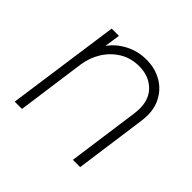

<svg xmlns="http://www.w3.org/2000/svg" viewBox="-135 -689 840 840"><g transform="rotate(45 285.0 -269.0)"><path d="M51 0 125 -526H170L159 -453Q187 -492 232 -515Q277 -538 329 -538Q383 -538 425.5 -513Q468 -488 489.5 -442Q511 -396 502 -333L456 0H411L457 -332Q468 -411 429.5 -453Q391 -495 327 -495Q276 -495 236.5 -471Q197 -447 172 -407Q147 -367 140 -318L96 0Z"/></g></svg>

Font: Plus Jakarta Sans ExtraLight
Style: Italic
Weight: 200
Italic angle: -8°
Designer: Gumpita Rahayu
Foundry: Tokotype
Version: Version 2.071; ttfautohint (v1.8.4.7-5d5b);gftools[0.9.29]